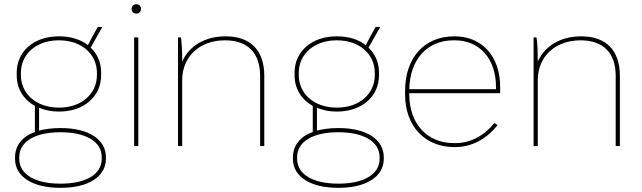

<svg xmlns="http://www.w3.org/2000/svg" viewBox="-20 -699 3072 919"><path d="M60 -338C60 -274 93 -222 147 -192V-67C89 -47 52 -4 52 54V62C52 147 137 200 267 200H272C402 200 487 147 487 61V54C487 -33 402 -86 272 -86H267C228 -86 195 -81 167 -74V-183C194 -172 226 -165 260 -165H264C381 -165 464 -237 464 -338V-352C464 -400 446 -441 414 -471L470 -570H448C428 -536 417 -514 401 -483C366 -510 319 -525 264 -525H260C143 -525 60 -453 60 -352ZM80 -350C80 -441 155 -506 261 -506H263C369 -506 444 -441 444 -350V-340C444 -249 369 -184 264 -184H261C155 -184 80 -249 80 -340ZM72 54C72 -22 149 -66 268 -66H271C390 -66 467 -22 467 54V61C467 136 390 180 271 180H268C149 180 72 136 72 61Z M633 -634C645 -634 655 -643 655 -657C655 -669 645 -679 633 -679C619 -679 610 -669 610 -657C610 -643 619 -634 633 -634ZM622 0H642V-520H622Z M832 0H852V-315C852 -428 935 -506 1057 -506C1165 -506 1225 -446 1225 -336V0H1245V-336C1245 -458 1179 -525 1061 -525H1059C961 -525 885 -479 852 -404C852 -459 850 -495 846 -520H832Z M1390 -338C1390 -274 1423 -222 1477 -192V-67C1419 -47 1382 -4 1382 54V62C1382 147 1467 200 1597 200H1602C1732 200 1817 147 1817 61V54C1817 -33 1732 -86 1602 -86H1597C1558 -86 1525 -81 1497 -74V-183C1524 -172 1556 -165 1590 -165H1594C1711 -165 1794 -237 1794 -338V-352C1794 -400 1776 -441 1744 -471L1800 -570H1778C1758 -536 1747 -514 1731 -483C1696 -510 1649 -525 1594 -525H1590C1473 -525 1390 -453 1390 -352ZM1410 -350C1410 -441 1485 -506 1591 -506H1593C1699 -506 1774 -441 1774 -350V-340C1774 -249 1699 -184 1594 -184H1591C1485 -184 1410 -249 1410 -340ZM1402 54C1402 -22 1479 -66 1598 -66H1601C1720 -66 1797 -22 1797 54V61C1797 136 1720 180 1601 180H1598C1479 180 1402 136 1402 61Z M2154 5H2158C2238 5 2307 -33 2362 -100L2346 -110C2297 -49 2232 -14 2159 -14H2153C2023 -14 1939 -108 1939 -247V-253H2374V-283C2374 -428 2288 -525 2157 -525H2153C2011 -525 1919 -422 1919 -265V-245C1919 -97 2013 5 2154 5ZM1939 -272C1942 -414 2024 -506 2151 -506H2157C2276 -506 2354 -417 2354 -283V-272Z M2534 0H2554V-315C2554 -428 2637 -506 2759 -506C2867 -506 2927 -446 2927 -336V0H2947V-336C2947 -458 2881 -525 2763 -525H2761C2663 -525 2587 -479 2554 -404C2554 -459 2552 -495 2548 -520H2534Z"/></svg>

Font: Fixel Text Thin
Style: Regular
Weight: 100
Width: 4
Designer: AlfaBravo + MacPaw
Foundry: Kyrylo Tkachov, Marchela Mozhyna, Serhii Makarenko, Maria Weinstein, Zakhar Kryvoshyya
Version: Version 1.211